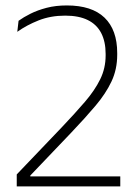

<svg xmlns="http://www.w3.org/2000/svg" viewBox="-20 -668 496 688"><path d="M40 0V-43L201.5 -212Q249 -262 284.2 -303Q319.5 -344 339 -383.8Q358.5 -423.5 358.5 -469V-475Q358.5 -519 342.5 -549.8Q326.5 -580.5 294.5 -596.2Q262.5 -612 213.5 -612Q161.5 -612 118.5 -595Q75.5 -578 42 -554L46.5 -593.5Q64.5 -606.5 89.5 -619Q114.5 -631.5 147 -640Q179.5 -648.5 219.5 -648.5Q309 -648.5 354.5 -604.8Q400 -561 400 -478V-471.5Q400 -419.5 379.5 -376Q359 -332.5 322.2 -289Q285.5 -245.5 235.5 -193L88.5 -39V-25L71.5 -36H411V0Z"/></svg>

Font: Anek Latin Medium ExtraLight
Style: Regular
Weight: 250
Version: Version 1.003